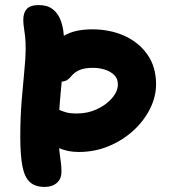

<svg xmlns="http://www.w3.org/2000/svg" viewBox="-20 -731 674 763"><path d="M292.6 -127Q247.4 -127 211.9 -143.8Q176.4 -160.6 155.9 -187.8Q135.4 -215 135.4 -245Q135.4 -272 151.3 -286Q167.2 -300 189.6 -300Q203 -300 213.8 -295Q224.6 -290 241 -285Q257.4 -280 286.4 -280Q329 -280 365.6 -297.2Q402.2 -314.4 425.3 -341.1Q448.4 -367.8 448.4 -396Q448.4 -418.4 434.1 -432.7Q419.8 -447 397 -454.2Q374.2 -461.4 348 -461.4Q317.8 -461.4 297.1 -453.2Q276.4 -445 259.6 -424.2Q251.4 -414.6 241.3 -410.2Q231.2 -405.8 210.6 -405.8Q189.4 -405.8 172.9 -421.7Q156.4 -437.6 153.3 -463.4Q150.2 -489.2 166.8 -518.6Q194 -566.2 236.3 -590.3Q278.6 -614.4 347.4 -614.4Q416.8 -614.4 474.2 -588.7Q531.6 -563 565.9 -514.1Q600.2 -465.2 600.2 -396Q600.2 -347 576.3 -298.9Q552.4 -250.8 510.1 -212.1Q467.8 -173.4 412.1 -150.2Q356.4 -127 292.6 -127ZM157.4 11.8Q120 11.8 98.9 -7.2Q77.8 -26.2 69.2 -70.1Q60.6 -114 60.6 -187Q60.6 -262.8 66 -330Q71.4 -397.2 76.7 -450Q82 -502.8 82 -535.6Q82 -566.8 79.7 -587.1Q77.4 -607.4 75 -622Q72.6 -636.6 72.6 -652.8Q72.6 -680.4 86.6 -695.6Q100.6 -710.8 134 -710.8Q167.6 -710.8 187.8 -695.7Q208 -680.6 218.2 -657.1Q228.4 -633.6 231.9 -606.4Q235.4 -579.2 235.4 -555.6Q235.4 -512.2 229.6 -454.8Q223.8 -397.4 218.4 -332Q213 -266.6 213 -199.4Q213 -169.4 214.6 -148.1Q216.2 -126.8 218.6 -110.8Q221 -94.8 222.6 -80.1Q224.2 -65.4 224.2 -48.6Q224.2 -20.2 206 -4.2Q187.8 11.8 157.4 11.8Z"/></svg>

Font: Shantell Sans Light
Style: Regular
Weight: 300
Designer: Stephen Nixon, Anya Danilova, Shantell Martin
Foundry: Arrow Type
Version: Version 1.011;[c5ecc13dd]